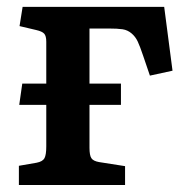

<svg xmlns="http://www.w3.org/2000/svg" viewBox="-20 -531 532 551"><path d="M34.2 0V-55.2L85 -64Q102.5 -67.4 107.7 -77.1Q112.8 -86.9 112.8 -110.8V-230H35.2L43.9 -291H112.8V-411.1Q112.8 -427.7 106.9 -434.3Q101.1 -440.9 84 -444.8L36.1 -456.1L44.9 -511.2H451.2L475.1 -328.1L410.2 -314L391.1 -370.1Q381.8 -397.9 375.2 -411.9Q368.7 -425.8 357.4 -435.3Q346.2 -444.8 331.8 -447Q317.4 -449.2 291 -449.2H236.8V-291H327.1V-230H236.8V-106.9Q236.8 -85.4 242.2 -77.1Q247.6 -68.8 264.2 -65.9L338.9 -54.2V0Z"/></svg>

Font: Literata Book SemiBold
Style: Regular
Weight: 600
Designer: Latin by Veronika Burian and Jose Scaglione. Greek by Irene Vlachou. Cyrillic by Vera Evstafieva
Foundry: TypeTogether
Version: Version 2.003;PS 002.003;hotconv 1.0.88;makeotf.lib2.5.64775